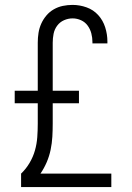

<svg xmlns="http://www.w3.org/2000/svg" viewBox="-20 -763 540 783"><path d="M66 0V-55Q86 -74 100.5 -98.5Q115 -123 122.5 -149.5Q130 -176 132 -203.5Q134 -231 134 -259V-342H40V-393H134V-589Q134 -609 137 -628.5Q140 -648 148 -666Q156 -684 169 -699.5Q182 -715 199.5 -725Q217 -735 236.5 -739Q256 -743 276 -743Q305 -743 333 -733Q361 -723 380.5 -701.5Q400 -680 409 -651.5Q418 -623 418 -594V-586H357V-591Q357 -609 352.5 -626.5Q348 -644 337.5 -658.5Q327 -673 310.5 -680.5Q294 -688 276 -688Q258 -688 241 -680.5Q224 -673 213 -658Q202 -643 198.5 -625Q195 -607 195 -589V-393H302V-342H195V-259Q195 -232 193.5 -205.5Q192 -179 186.5 -152.5Q181 -126 170.5 -101.5Q160 -77 145 -55H434V0Z"/></svg>

Font: Iosevka Term Curly Light
Style: Regular
Weight: 300
Designer: Belleve Invis
Foundry: Belleve Invis
Version: Version 32.3.0